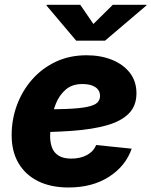

<svg xmlns="http://www.w3.org/2000/svg" viewBox="-20 -790 646 821"><path d="M272.9 11.7Q197.8 11.7 143.3 -15.1Q88.9 -42 59.3 -92Q29.8 -142.1 29.8 -211.9Q29.8 -279.8 52.7 -341.3Q75.7 -402.8 117.9 -450.7Q160.2 -498.5 219 -526.1Q277.8 -553.7 350.6 -553.7Q410.2 -553.7 458.5 -534.4Q506.8 -515.1 535.2 -478.8Q563.5 -442.4 563.5 -391.1Q563.5 -337.9 531.2 -304.9Q499 -272 437.5 -254.4Q376 -236.8 288.1 -230.5Q200.2 -224.1 88.9 -224.1L105.5 -321.8Q200.7 -321.8 260.3 -324Q319.8 -326.2 351.8 -332.8Q383.8 -339.4 395.8 -350.8Q407.7 -362.3 407.7 -379.9Q407.7 -403.8 387.9 -417.2Q368.2 -430.7 332.5 -430.7Q288.1 -430.7 260.5 -406.5Q232.9 -382.3 218.8 -346.4Q204.6 -310.5 199.5 -272.9Q194.3 -235.4 194.3 -208Q194.3 -180.7 202.4 -158.9Q210.4 -137.2 230.5 -124.5Q250.5 -111.8 285.6 -111.8Q323.2 -111.8 351.6 -127Q379.9 -142.1 391.1 -169.9L543 -154.3Q517.6 -80.1 446.3 -34.2Q375 11.7 272.9 11.7ZM323.2 -769.5 379.4 -687.5 462.4 -769.5H606.4L606 -766.6L429.2 -616.2H305.7L178.7 -766.6L179.7 -769.5Z"/></svg>

Font: Inter ExtraBold
Style: Italic
Weight: 800
Italic angle: -9.3988°
Designer: Rasmus Andersson
Foundry: rsms
Version: Version 4.001;git-66647c0bb